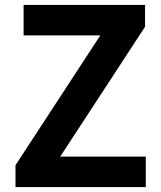

<svg xmlns="http://www.w3.org/2000/svg" viewBox="-20 -761 653 781"><path d="M43 0V-89L388 -617H76V-741H570V-652L225 -124H573V0Z"/></svg>

Font: Chiron Sans HK TT
Style: Bold
Weight: 700
Designer: Ryoko NISHIZUKA 西塚涼子 (kana, bopomofo & ideographs); Paul D. Hunt (Latin, Greek & Cyrillic); Sandoll Communications 산돌커뮤니
Foundry: Adobe
Version: Version 2.022;hotconv 1.0.109;makeotfexe 2.5.65596